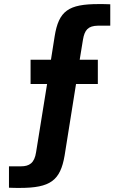

<svg xmlns="http://www.w3.org/2000/svg" viewBox="-20 -721 590 942"><path d="M248 -542 230 -428H130V-309H211L157 26C149 79 124 95 83 95H24V200C43 201 61 201 77 201C227 201 276 165 297 42L353 -309H460V-428H371L387 -526C395 -574 412 -594 460 -595H521V-700C500 -701 481 -701 464 -701C316 -701 268 -668 248 -542Z"/></svg>

Font: Arthouse Owned
Style: Bold
Weight: 700
Designer: Jeremy Tribby
Foundry: Tribby Type
Version: Version 1.000;PS 001.000;hotconv 1.0.88;makeotf.lib2.5.64775